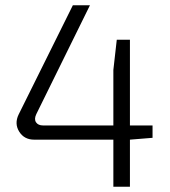

<svg xmlns="http://www.w3.org/2000/svg" viewBox="-20 -710 648 730"><path d="M560 -186 474 -179V0H411V-179H110Q72 -179 53 -209.5Q34 -240 51 -275L257 -690H322L118 -276Q109 -257 117 -245Q125 -233 144 -233H411V-444L424 -559H474V-233H560Z"/></svg>

Font: Exo 2.0 Light
Style: Regular
Weight: 300
Designer: Natanael Gama
Version: Version 1.001;PS 001.001;hotconv 1.0.70;makeotf.lib2.5.58329